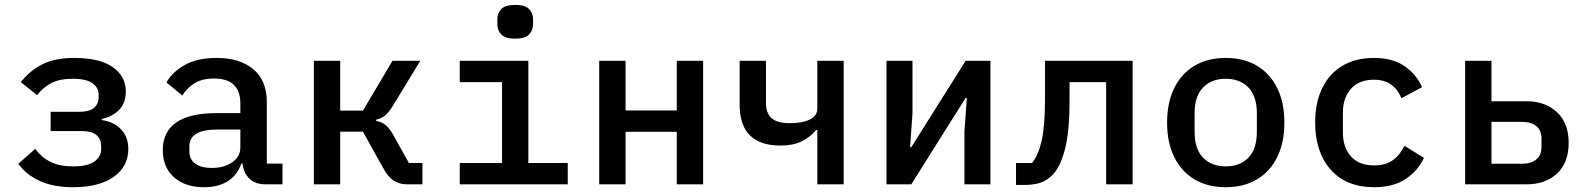

<svg xmlns="http://www.w3.org/2000/svg" viewBox="-20 -770 6640 802"><path d="M283.5 12Q203.5 12 146.5 -14Q89.5 -40 56.5 -86L127 -148Q154 -112 191.5 -93.5Q229 -75 285 -75Q345 -75 373.8 -95Q402.5 -115 402.5 -147V-157.5Q402.5 -222.5 322.5 -222.5H191.5V-303H311.5Q392 -303 392 -366V-375Q392 -403.5 366.5 -422.2Q341 -441 283 -441Q230 -441 195 -423.2Q160 -405.5 135 -372.5L67 -427Q104.5 -475 157 -501.5Q209.5 -528 291 -528Q396.5 -528 451 -489.5Q505.5 -451 505.5 -388.5Q505.5 -340.5 478.5 -312Q451.5 -283.5 405 -273V-268.5Q456.5 -261 486.2 -229Q516 -197 516 -147.5Q516 -75 455.5 -31.5Q395 12 283.5 12Z M1160 0H1091.5Q1045.5 0 1021.5 -24Q997.5 -48 993 -87H988Q972.5 -40 932.8 -14Q893 12 832 12Q753.5 12 706.8 -29.5Q660 -71 660 -143.5Q660 -219 715.8 -258.2Q771.5 -297.5 886 -297.5H984V-337.5Q984 -442 874 -442Q824.5 -442 793.2 -422.8Q762 -403.5 741.5 -371L675.5 -425.5Q697.5 -467 750 -497.5Q802.5 -528 884.5 -528Q982 -528 1038.2 -480.8Q1094.5 -433.5 1094.5 -344.5V-86.5H1160ZM864.5 -68.5Q916 -68.5 950 -92.2Q984 -116 984 -154V-229H888Q771 -229 771 -158.5V-138Q771 -103.5 796.2 -86Q821.5 -68.5 864.5 -68.5Z M1291 0V-516H1401V-308H1496L1619.5 -516H1735.5L1621 -328Q1603.5 -299.5 1587.8 -287Q1572 -274.5 1551 -270V-265Q1575 -260.5 1591 -247.5Q1607 -234.5 1624 -204L1688 -89H1744.5V0H1681.5Q1649 0 1625 -15.2Q1601 -30.5 1581.5 -66.5L1496 -220H1401V0Z M2132 -608.5Q2091 -608.5 2074.2 -625.8Q2057.5 -643 2057.5 -668V-690Q2057.5 -715.5 2074.2 -732.5Q2091 -749.5 2132 -749.5Q2173 -749.5 2189.8 -732.5Q2206.5 -715.5 2206.5 -690V-668Q2206.5 -643 2189.8 -625.8Q2173 -608.5 2132 -608.5ZM1900.5 0V-89H2077V-427H1900.5V-516H2187V-89H2351.5V0Z M2483 0V-516H2593V-308.5H2807V-516H2917V0H2807V-219.5H2593V0Z M3394 0V-227H3389Q3363 -196 3327.8 -179Q3292.5 -162 3240 -162Q3069.5 -162 3069.5 -333.5V-516H3179.5V-340.5Q3179.5 -297 3203 -276.2Q3226.5 -255.5 3279.5 -255.5Q3332.5 -255.5 3363.2 -271Q3394 -286.5 3394 -316V-516H3504V0Z M3683 0V-516H3791.5V-296L3781.5 -155H3786.5L4013.5 -516H4117V0H4008.5V-220L4018.5 -361H4013.5L3786.5 0Z M4224 2.5V-89H4291Q4317.5 -122.5 4331.2 -182.5Q4345 -242.5 4345 -354V-516H4711V0H4600.5V-427H4447.5V-351Q4447.5 -217.5 4427.8 -144Q4408 -70.5 4376.5 -39.5Q4353.5 -16 4326 -6.8Q4298.5 2.5 4259.5 2.5Z M5100 12Q5024 12 4969 -21Q4914 -54 4884.5 -114.8Q4855 -175.5 4855 -258Q4855 -340.5 4884.5 -401.2Q4914 -462 4969 -495Q5024 -528 5100 -528Q5176 -528 5231 -495Q5286 -462 5315.5 -401.2Q5345 -340.5 5345 -258Q5345 -175.5 5315.5 -114.8Q5286 -54 5231 -21Q5176 12 5100 12ZM5100 -75Q5159 -75 5194.5 -111.2Q5230 -147.5 5230 -219V-297Q5230 -368.5 5194.5 -404.8Q5159 -441 5100 -441Q5041 -441 5005.5 -404.8Q4970 -368.5 4970 -297V-219Q4970 -147.5 5005.5 -111.2Q5041 -75 5100 -75Z M5719.5 12Q5603.5 12 5538.5 -61.2Q5473.5 -134.5 5473.5 -258Q5473.5 -340.5 5502.8 -401.2Q5532 -462 5587 -495Q5642 -528 5718.5 -528Q5797.5 -528 5846.8 -494Q5896 -460 5920 -406L5834 -359.5Q5820 -395 5791.8 -416Q5763.5 -437 5718.5 -437Q5657 -437 5623.2 -399.2Q5589.5 -361.5 5589.5 -301V-215Q5589.5 -154.5 5623 -116.8Q5656.5 -79 5720.5 -79Q5768 -79 5798.2 -101.2Q5828.5 -123.5 5846.5 -161L5928 -110.5Q5903 -57 5851.8 -22.5Q5800.5 12 5719.5 12Z M6100 0V-516H6210V-347H6357.5Q6435 -347 6483.8 -301.2Q6532.5 -255.5 6532.5 -173.5Q6532.5 -90.5 6484 -45.2Q6435.5 0 6356.5 0ZM6210 -86H6337.5Q6375.5 -86 6397.2 -104Q6419 -122 6419 -157V-190.5Q6419 -225.5 6397.2 -243.2Q6375.5 -261 6337.5 -261H6210Z"/></svg>

Font: Lilex Medium
Style: Regular
Weight: 500
Designer: Mike Abbink, Paul van der Laan, Pieter van Rosmalen, Mikhael Khrustik
Foundry: Mikhael Khrustik
Version: Version 1.100